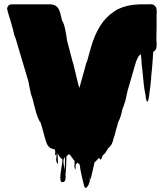

<svg xmlns="http://www.w3.org/2000/svg" viewBox="-20 -721 777 927"><path d="M736 -674Q737 -667 736.5 -659Q736 -651 736 -644V-587L735 -529Q735 -525 735.5 -522Q736 -519 736 -515V-507Q736 -503 736 -499Q736 -495 735 -490Q735 -492 734 -488.5Q733 -485 734 -486Q733 -485 733 -484.5Q733 -484 732 -483Q730 -478 728 -477Q725 -473 720 -471Q720 -471 719.5 -466Q719 -461 719 -458Q718 -451 718 -444Q718 -437 717 -429Q716 -410 714 -390.5Q712 -371 710 -352Q710 -345 709.5 -339Q709 -333 708 -327Q707 -310 704.5 -293.5Q702 -277 700 -260Q699 -255 698.5 -250Q698 -245 696 -240Q696 -235 693 -232Q693 -231 691.5 -230.5Q690 -230 689 -231Q687 -235 687 -237Q683 -246 683 -260L680 -275Q677 -289 674.5 -311Q672 -333 670 -356Q668 -379 666 -396Q665 -398 665 -402Q665 -404 664.5 -406.5Q664 -409 664 -410Q663 -420 663 -429Q663 -438 661 -448Q661 -450 660.5 -451.5Q660 -453 660 -455Q660 -458 659 -459Q658 -459 656 -457Q655 -456 652 -452.5Q649 -449 649 -449Q647 -445 645 -441.5Q643 -438 641 -433L636 -422Q636 -420 635.5 -418Q635 -416 634 -414L627 -390Q626 -388 626 -386.5Q626 -385 625 -383L622 -372Q622 -371 621.5 -370.5Q621 -370 621 -369L596 -283Q592 -266 588.5 -248.5Q585 -231 580 -219L577 -209Q574 -200 571 -194Q567 -175 562.5 -160Q558 -145 553 -137L549 -126Q548 -119 545.5 -112Q543 -105 541 -97Q535 -71 528 -52Q527 -48 526.5 -44.5Q526 -41 524 -37L521 -29Q520 -28 520 -27Q520 -26 519 -25Q519 -24 518.5 -24Q518 -24 518 -23Q513 -15 508 -11L502 -5Q500 -1 497.5 3Q495 7 492 11Q491 15 486 20Q484 23 481 25L476 30Q475 30 475 31Q474 32 472 39.5Q470 47 467 49Q464 51 462 46.5Q460 42 457 42L452 47Q448 51 444.5 55.5Q441 60 436 63L433 79Q430 92 429 95.5Q428 99 425 113Q424 117 423 121Q422 125 421 129Q420 133 419 140.5Q418 148 417 144L413 133Q414 137 414 146.5Q414 156 409 167Q409 169 407.5 171Q406 173 405 175Q404 176 400.5 181.5Q397 187 393 186Q388 184 385.5 174Q383 164 382 160Q378 144 374.5 128.5Q371 113 368 97Q367 91 366.5 85Q366 79 364 73Q363 71 361 69.5Q359 68 357 67Q355 65 353 64Q352 65 351.5 67Q351 69 350 70Q349 71 347.5 70.5Q346 70 346 71Q345 77 345 89Q345 101 342 96Q338 86 339.5 75Q341 64 339 54L333 48Q332 44 330 42.5Q328 41 328 41Q326 37 325 36Q320 27 313 23Q312 23 308.5 26.5Q305 30 305 30Q304 31 302.5 31.5Q301 32 301 34Q300 53 299.5 73Q299 93 297 113Q297 114 297 117Q297 120 296 122Q298 135 296 145.5Q294 156 285 158Q274 161 272 148.5Q270 136 272.5 116Q275 96 278.5 76.5Q282 57 281 46Q281 45 277 45Q275 43 273 42Q269 36 266 33Q264 29 263 28Q262 26 261 23Q260 20 259 22Q258 29 259 42.5Q260 56 260 64.5Q260 73 256 67Q249 55 252 39.5Q255 24 252 11Q251 6 252.5 16.5Q254 27 249 28Q245 29 246 22.5Q247 16 247 12L244 0Q243 0 242 -0.5Q241 -1 239 -1Q225 -3 216 -12.5Q207 -22 204 -34Q204 -34 202 -38L199 -48Q196 -59 191.5 -75Q187 -91 183 -106L176 -129Q174 -131 170 -137Q170 -138 169.5 -138.5Q169 -139 169 -140Q161 -155 155 -176Q149 -197 144 -217L138 -241Q137 -243 136.5 -246Q136 -249 135 -251Q130 -262 125.5 -285Q121 -308 116 -333Q115 -334 115 -335L55 -537Q51 -545 48.5 -554.5Q46 -564 44 -573Q44 -575 42 -581Q37 -600 31.5 -618.5Q26 -637 20 -656Q18 -664 15.5 -672.5Q13 -681 17 -688Q22 -700 36 -700H224Q243 -699 253.5 -689.5Q264 -680 268 -666Q270 -662 271 -657.5Q272 -653 273 -649Q275 -642 276.5 -635Q278 -628 280 -621Q288 -610 294 -582.5Q300 -555 304 -524L330 -425Q333 -417 335 -408.5Q337 -400 339 -392Q341 -384 343 -375Q345 -366 347 -358L358 -313L361 -303L362 -299H364Q364 -300 364.5 -301Q365 -302 365 -303Q367 -308 368 -312.5Q369 -317 370 -321L378 -349L390 -392Q392 -401 394.5 -410Q397 -419 401 -427L419 -492Q437 -554 464 -596.5Q491 -639 529 -664Q534 -668 539.5 -671Q545 -674 550 -677Q573 -688 595.5 -693Q618 -698 640 -699Q643 -699 646 -699.5Q649 -700 651 -700H695Q699 -700 703 -700.5Q707 -701 711 -700Q723 -700 730 -690Q732 -688 734 -684Q736 -678 736 -674ZM289 44Q285 54 287 69Q289 84 292 100Q293 82 293.5 65.5Q294 49 293.5 41.5Q293 34 289 44Z"/></svg>

Font: Rubik Wet Paint
Style: Regular
Weight: 400
Designer: Hubert and Fischer, NaN
Foundry: Hubert and Fischer, NaN
Version: Version 2.200